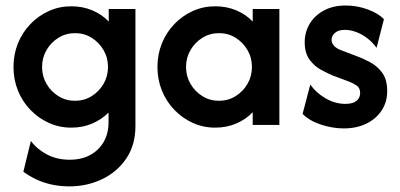

<svg xmlns="http://www.w3.org/2000/svg" viewBox="-20 -449 1439 690"><path d="M229.9 220.8Q197.2 220.8 167.4 214.6Q137.5 208.3 111.5 196.2Q85.4 184 63.9 168.1L91 57.6Q113.2 87.5 149 106.2Q184.7 125 229.9 125Q273.6 125 304.9 107.6Q336.1 90.3 353.1 60.1Q370.1 29.9 370.1 -9.7V-44.4Q345.1 -19.4 311.1 -4.9Q277.1 9.7 236.1 9.7Q193.1 9.7 155.6 -7.3Q118.1 -24.3 89.2 -54.2Q60.4 -84 44.4 -123.6Q28.5 -163.2 28.5 -208.3Q28.5 -253.5 44.4 -293.1Q60.4 -332.6 89.2 -362.5Q118.1 -392.4 155.6 -409.4Q193.1 -426.4 236.1 -426.4Q277.1 -426.4 311.8 -411.8Q346.5 -397.2 370.8 -371.5V-416.7H466.7V4.2Q466.7 72.2 433.7 120.8Q400.7 169.4 346.5 195.1Q292.4 220.8 229.9 220.8ZM249.3 -86.8Q282.6 -86.8 309.4 -103.5Q336.1 -120.1 352.1 -147.6Q368.1 -175 368.1 -208.3Q368.1 -241.7 352.1 -269.1Q336.1 -296.5 309.4 -313.2Q282.6 -329.9 250 -329.9Q216.7 -329.9 189.9 -313.2Q163.2 -296.5 147.2 -269.1Q131.2 -241.7 131.2 -208.3Q131.2 -175 147.2 -147.6Q163.2 -120.1 189.9 -103.5Q216.7 -86.8 249.3 -86.8Z M753.5 9.7Q710.4 9.7 672.9 -7.3Q635.4 -24.3 606.6 -54.2Q577.8 -84 561.8 -123.6Q545.8 -163.2 545.8 -208.3Q545.8 -253.5 561.8 -293.1Q577.8 -332.6 606.6 -362.5Q635.4 -392.4 672.9 -409.4Q710.4 -426.4 753.5 -426.4Q794.4 -426.4 829.2 -411.8Q863.9 -397.2 888.2 -371.5V-416.7H984V0H888.2V-45.8Q863.9 -20.1 829.2 -5.2Q794.4 9.7 753.5 9.7ZM766.7 -86.8Q800 -86.8 826.7 -103.5Q853.5 -120.1 869.4 -147.6Q885.4 -175 885.4 -208.3Q885.4 -241.7 869.4 -269.1Q853.5 -296.5 826.7 -313.2Q800 -329.9 767.4 -329.9Q734 -329.9 707.3 -313.2Q680.6 -296.5 664.6 -269.1Q648.6 -241.7 648.6 -208.3Q648.6 -175 664.6 -147.6Q680.6 -120.1 707.3 -103.5Q734 -86.8 766.7 -86.8Z M1215.3 12.5Q1175.7 12.5 1134 -1Q1092.4 -14.6 1067.4 -39.6L1095.1 -145.1Q1115.3 -116 1149.7 -95.8Q1184 -75.7 1221.5 -75.7Q1248.6 -75.7 1261.5 -86.8Q1274.3 -97.9 1274.3 -114.6Q1274.3 -133.3 1261.1 -142Q1247.9 -150.7 1234.7 -155.6L1177.1 -177.1Q1159 -184.7 1134.7 -197.6Q1110.4 -210.4 1092.7 -234.4Q1075 -258.3 1075 -297.2Q1075 -332.6 1092.4 -362.5Q1109.7 -392.4 1143.1 -410.8Q1176.4 -429.2 1222.2 -429.2Q1263.9 -429.2 1302.1 -414.9Q1340.3 -400.7 1359.7 -379.9L1333.3 -277.1Q1318.8 -297.2 1299.7 -311.8Q1280.6 -326.4 1259.7 -334Q1238.9 -341.7 1219.4 -341.7Q1195.8 -341.7 1183.7 -330.9Q1171.5 -320.1 1171.5 -305.6Q1171.5 -295.1 1179.9 -285.1Q1188.2 -275 1206.9 -268.1L1261.8 -247.2Q1283.3 -239.6 1309 -226Q1334.7 -212.5 1353.1 -188.2Q1371.5 -163.9 1371.5 -121.5Q1371.5 -81.9 1351.4 -51.7Q1331.2 -21.5 1296.2 -4.5Q1261.1 12.5 1215.3 12.5Z"/></svg>

Font: Afacad Flux SemiBold
Style: Regular
Weight: 600
Designer: Kristian Moeller
Foundry: Dicotype
Version: Version 1.100